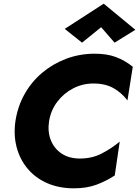

<svg xmlns="http://www.w3.org/2000/svg" viewBox="-20 -1008 756 1044"><path d="M247 -350Q257 -410 292.5 -456Q328 -502 379 -528Q430 -554 488 -554Q553 -554 597.5 -528.5Q642 -503 673 -462L702 -645Q660 -679 611 -697.5Q562 -716 496 -716Q413 -716 340 -688.5Q267 -661 209 -612Q151 -563 113.5 -496Q76 -429 64 -350Q53 -274 70.5 -207.5Q88 -141 130.5 -90.5Q173 -40 237 -12Q301 16 382 16Q451 16 504 -3.5Q557 -23 604 -54L631 -238Q588 -202 533.5 -173.5Q479 -145 410 -146Q353 -147 313.5 -174Q274 -201 256 -247Q238 -293 247 -350ZM530 -860 603 -776 716 -846 544 -988 332 -851 426 -776Z"/></svg>

Font: Jost* 700 Bold Italic
Style: Bold Italic
Weight: 700
Italic angle: -10°
Version: Version 3.200; ttfautohint (v0.97) -l 8 -r 50 -G 200 -x 14 -